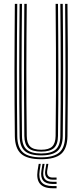

<svg xmlns="http://www.w3.org/2000/svg" viewBox="-20 -820 427 996"><path d="M193.8 6Q121.5 6 89.8 -21.9Q58 -49.8 57 -113.8Q56 -198.5 55.5 -283.8Q55 -369 55.1 -454.9Q55.2 -540.8 55.8 -627.1Q56.2 -713.5 57 -800H69.5Q68.8 -717.2 68.1 -632.4Q67.5 -547.5 67.5 -461.4Q67.5 -375.2 68 -288.4Q68.5 -201.5 69.5 -114Q70.2 -54.2 99.6 -29Q129 -3.8 193.8 -3.8Q258 -3.8 287.5 -28.9Q317 -54 317.8 -114Q319 -198.8 319.4 -284Q319.8 -369.2 319.8 -455Q319.8 -540.8 319.1 -627.1Q318.5 -713.5 317.8 -800H330Q331.2 -684.5 331.8 -570.8Q332.2 -457 331.9 -343.2Q331.5 -229.5 330 -113.8Q329 -49.8 297.4 -21.9Q265.8 6 193.8 6ZM193.8 -13.8Q134.8 -13.8 108.6 -37Q82.5 -60.2 81.8 -114.2Q80.8 -199.2 80.2 -284.5Q79.8 -369.8 79.8 -455.4Q79.8 -541 80.4 -627.1Q81 -713.2 81.8 -800H94Q93.2 -716.8 92.6 -631.6Q92 -546.5 92 -460.4Q92 -374.2 92.5 -287.6Q93 -201 94 -114.2Q94.8 -65.2 118.1 -44.5Q141.5 -23.8 193.8 -23.8Q245.8 -23.8 269.1 -44.5Q292.5 -65.2 293 -114.2Q294.2 -199 294.6 -284.2Q295 -369.5 295 -455.2Q295 -541 294.4 -627.1Q293.8 -713.2 293 -800H305.5Q306.2 -713.5 306.9 -628.1Q307.5 -542.8 307.5 -457.5Q307.5 -372.2 307.1 -286.6Q306.8 -201 305.5 -114.2Q304.8 -60.2 278.5 -37Q252.2 -13.8 193.8 -13.8ZM193.8 -33.5Q147.8 -33.5 127.2 -52.2Q106.8 -71 106.2 -114.5Q104.8 -228.2 104.5 -342Q104.2 -455.8 104.8 -570.1Q105.2 -684.5 106.2 -800H118.8Q118 -717 117.4 -631.9Q116.8 -546.8 116.8 -460.5Q116.8 -374.2 117.2 -287.5Q117.8 -200.8 118.8 -114.8Q119.2 -77.2 136.2 -60.2Q153.2 -43.2 193.8 -43.2Q234 -43.2 251 -60.2Q268 -77.2 268.5 -114.8Q270 -228.5 270.4 -342.1Q270.8 -455.8 270.2 -570.1Q269.8 -684.5 268.5 -800H280.8Q281.5 -713.5 282.1 -627.9Q282.8 -542.2 282.8 -456.9Q282.8 -371.5 282.4 -286.1Q282 -200.8 280.8 -114.5Q280.2 -70.5 259.8 -52Q239.2 -33.5 193.8 -33.5ZM191.2 30 185.8 65Q179.5 105.5 196 125.4Q212.5 145.2 252.8 145.2H273.5V156.5H252.8Q207 156.5 187.6 133.6Q168.2 110.8 175 65L180.8 30ZM230.8 30 225.2 63.2Q222.2 81.8 229.1 91.4Q236 101 252.8 101H273.5V112H252.8Q230.2 112 220.6 99.4Q211 86.8 215 63.2L220.5 30ZM211.2 30 205.5 64.2Q200.8 94 212.4 108.5Q224 123 252.8 123H273.5V134.2H252.8Q218.2 134.2 203.8 116.5Q189.2 98.8 195 64.2L200.5 30Z"/></svg>

Font: Big Shoulders Inline Text Thin Light
Style: Regular
Weight: 300
Version: Version 2.002